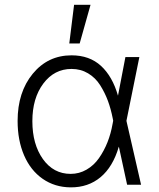

<svg xmlns="http://www.w3.org/2000/svg" viewBox="-20 -789 677 820"><path d="M275.9 -603.5 296.4 -768.6H366.7L320.3 -603.5ZM281.7 11.2Q213.9 10.7 162.1 -25.4Q110.4 -61.5 82.8 -125.7Q55.2 -189.9 55.2 -272.5Q55.2 -395.5 119.9 -474.1Q184.6 -552.7 285.6 -552.7Q362.3 -552.7 411.4 -507.6Q460.4 -462.4 483.9 -380.4L515.6 -545.4H575.2L520 -272.9L582.5 0H522.9L487.8 -162.1H487.3Q462.4 -76.7 409.7 -32.5Q356.9 11.7 281.7 11.2ZM463.4 -273.4 461.4 -283.7Q453.6 -323.7 440.9 -358.2Q428.2 -392.6 408 -424.8Q387.7 -457 356.2 -475.8Q324.7 -494.6 285.6 -494.6Q211.9 -494.6 165 -432.1Q118.2 -369.6 118.2 -271.5Q118.2 -172.9 163.3 -109.6Q208.5 -46.4 281.7 -46.4Q318.4 -46.4 349.6 -64.5Q380.9 -82.5 402.6 -113.5Q424.3 -144.5 439 -181.4Q453.6 -218.3 460.9 -260.3Z"/></svg>

Font: Interop Light
Style: Regular
Weight: 300
Designer: Rasmus Andersson, Google, Jang Haemin
Foundry: jhaemin
Version: Version 1.007